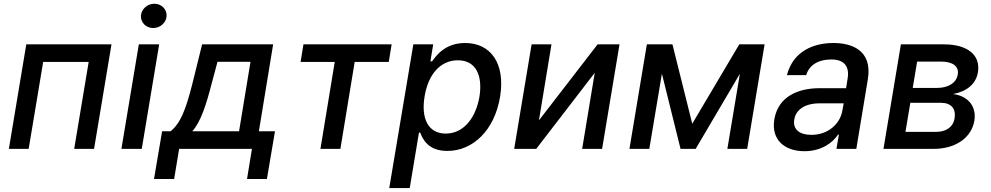

<svg xmlns="http://www.w3.org/2000/svg" viewBox="-20 -777 5171 1002"><path d="M26.3 0H129.6L205.3 -453.8H442.8L367.2 0H470.9L561.8 -545.5H117.2Z M613.6 0H719.8L810.7 -545.5H704.5ZM715.6 -693.9C713.8 -659.1 742.9 -630.7 779.5 -630.7C816.4 -630.7 848 -659.1 849.4 -693.9C851.2 -729 822.1 -757.5 785.5 -757.5C748.6 -757.5 717 -729 715.6 -693.9Z M783.7 157.3H888.8L914.8 0H1294.7L1269.2 157.3H1372.9L1415.1 -92H1331L1405.5 -545.5H1034.8L984.4 -342C949.9 -204.5 921.5 -132.8 870 -92H826ZM983.7 -92C1028.1 -142.8 1055.4 -227.3 1084.9 -342L1115.1 -454.5H1287.3L1227.6 -92Z M1548.7 -453.8H1726.9L1652.3 0H1756.4L1831 -453.8H2008.9L2023.8 -545.5H1563.6Z M2011.4 204.5H2118.3L2166.5 -84.9H2172.9C2186.4 -50.1 2214.8 10.7 2314.6 10.7C2446.7 10.7 2560.4 -95.2 2589.8 -271.7C2618.6 -448.5 2539.1 -552.6 2407.7 -552.6C2305.8 -552.6 2258.9 -490.8 2235.1 -457H2226.2L2240.8 -545.5H2137.1ZM2195.7 -272.7C2213.8 -386.7 2276.6 -462.4 2369.7 -462.4C2465.2 -462.4 2499.3 -381 2482.2 -272.7C2463.4 -163.4 2400.9 -79.9 2306.5 -79.9C2214.8 -79.9 2176.8 -158 2195.7 -272.7Z M2792.6 -148.8 2858 -545.5H2754.3L2663.4 0H2778.4L3083.8 -397L3018.1 0H3122.2L3213.1 -545.5H3098.7Z M3592.7 -131.4 3489.3 -545.5H3355.8L3264.9 0H3368.6L3434.3 -392.4L3531.6 0H3610.4L3841.3 -392L3775.9 0H3879.3L3970.2 -545.5H3838.1Z M4178.3 12.1C4268.5 12.1 4326.7 -33.7 4353.7 -74.6H4358L4345.2 0H4448.9L4508.9 -362.2C4535.5 -521 4416.2 -552.6 4329.5 -552.6C4230.8 -552.6 4120.4 -513.8 4086.6 -384.9H4187.5C4201.7 -435 4247.5 -466.6 4318.5 -466.6C4386.7 -466.6 4413.4 -429.3 4403.8 -369L4395.6 -316.8H4257.8C4151.3 -316.8 4041.9 -277.7 4021 -154.1C4003.6 -47.2 4074.6 12.1 4178.3 12.1ZM4125 -152.7C4133.9 -209.5 4188.2 -237.9 4257.1 -237.9H4383.2L4375.4 -196.7C4363.3 -131.4 4302.9 -73.2 4214.5 -73.2C4154.5 -73.2 4116.5 -100.1 4125 -152.7Z M4590.6 0H4851.2C4970.5 0 5050.1 -60.4 5065 -147C5078.1 -228 5024.5 -278.1 4953.5 -286.2C5022 -299 5072.8 -335.6 5083.5 -399.9C5098.4 -489 5029.8 -545.5 4907.3 -545.5H4681.5ZM4705.3 -88.8 4730.8 -240.4H4891.7C4943.5 -240.4 4970.5 -209.9 4961.6 -158.7C4955.3 -116.1 4919 -88.8 4866.1 -88.8ZM4743.3 -318.2 4766.3 -455.6H4892.4C4952.4 -455.6 4985.8 -430 4978.3 -388.5C4971.6 -345.2 4930 -318.2 4870.4 -318.2Z"/></svg>

Font: Margiela Sans Medium
Style: Italic
Weight: 500
Italic angle: -9.39999°
Designer: Stefan Endress, Andreas Faust
Version: Version 1.100;FEAKit 1.0